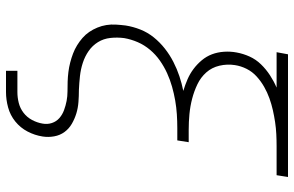

<svg xmlns="http://www.w3.org/2000/svg" viewBox="-190 -585 980 640"><g transform="rotate(90 300.0 -265.0)"><path d="M216 205V167H287Q305 167 323 162.5Q341 158 356 146.5Q371 135 380 118Q389 101 392 83Q395 67 390 52Q385 37 373.5 27Q362 17 347 11.5Q332 6 316.5 3Q301 0 284.5 0Q268 0 252 -0.5Q236 -1 220 -3Q204 -5 188.5 -9Q173 -13 158.5 -18.5Q144 -24 131 -32Q118 -40 106.5 -50Q95 -60 86.5 -72.5Q78 -85 72 -99.5Q66 -114 63.5 -129.5Q61 -145 62 -161.5Q63 -178 65 -194Q69 -219 78.5 -243Q88 -267 104.5 -287.5Q121 -308 142 -324.5Q163 -341 186.5 -353Q210 -365 234 -373Q258 -381 283 -386Q263 -392 244.5 -400Q226 -408 210 -420Q194 -432 181 -447.5Q168 -463 161 -481.5Q154 -500 152.5 -521.5Q151 -543 155 -564Q159 -586 168.5 -607Q178 -628 194.5 -645Q211 -662 231 -675Q251 -688 272 -697H154L161 -735H570L564 -697H467Q447 -697 427 -696Q407 -695 387 -692Q367 -689 347 -684.5Q327 -680 307.5 -673Q288 -666 269.5 -655.5Q251 -645 235 -630.5Q219 -616 209.5 -597Q200 -578 197 -558Q193 -532 199 -506.5Q205 -481 221.5 -462.5Q238 -444 261 -433Q284 -422 309 -415.5Q334 -409 360 -406.5Q386 -404 413 -404H454L448 -366H407Q384 -366 361 -364.5Q338 -363 315 -359Q292 -355 269 -348.5Q246 -342 224 -332Q202 -322 182 -308Q162 -294 146 -275Q130 -256 120.5 -234Q111 -212 107 -189Q104 -166 106.5 -143Q109 -120 120.5 -101.5Q132 -83 150 -70.5Q168 -58 189.5 -51Q211 -44 234 -41.5Q257 -39 280 -38H281Q300 -38 320 -36.5Q340 -35 358 -29.5Q376 -24 392.5 -14.5Q409 -5 420 10Q431 25 434.5 44.5Q438 64 435 83Q431 109 418.5 133Q406 157 385 174Q364 191 338 198Q312 205 287 205Z"/></g></svg>

Font: Iosevka Curly XLtExObl
Style: Regular
Weight: 200
Width: 7
Italic angle: -9°
Monospace: yes
Designer: Belleve Invis
Foundry: Belleve Invis
Version: Version 11.0.1; ttfautohint (v1.8.3)